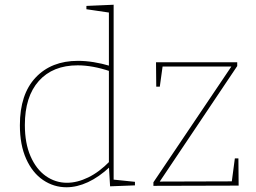

<svg xmlns="http://www.w3.org/2000/svg" viewBox="-20 -785 1080 811"><path d="M261 6Q207 6 162 -24.5Q117 -55 90.5 -114Q64 -173 64 -256Q64 -387 130.5 -457.5Q197 -528 309 -528Q341 -528 375.5 -522.5Q410 -517 447 -506L440 -502V-739L447 -731L345 -746V-760L460 -765V-19L453 -27L550 -17V-2L445 2L440 -83L444 -80Q398 -37 351.5 -15.5Q305 6 261 6ZM263 -13Q306 -13 352.5 -35.5Q399 -58 444 -104L440 -92V-491L445 -484Q371 -509 308 -509Q203 -509 144 -443Q85 -377 85 -257Q85 -180 109 -125Q133 -70 173.5 -41.5Q214 -13 263 -13ZM987 -116 988 -1 628 0V-15L962 -511L966 -504H658L668 -513L655 -419H640L639 -522H982V-506L650 -11L646 -18L968 -19L958 -10L972 -116Z"/></svg>

Font: Bitter Thin Thin
Style: Regular
Weight: 250
Version: Version 2.002